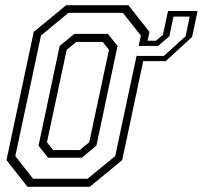

<svg xmlns="http://www.w3.org/2000/svg" viewBox="-20 -720 782 740"><path d="M185 -141.5H287L324 -172L400 -528L376 -558.5H274L237 -528L161 -172ZM107.5 -31H317.5L424 -118.5L523 -583L453.5 -670.5H243.5L138 -583L39 -118.5ZM165.5 -112 128.5 -158.5 210 -543 266.5 -589.5H396L433 -543L351.5 -158.5L295 -112ZM648.5 -656 633 -580.5 589.5 -543H514.5L506 -504.5H611.5L695.5 -580.5L711 -656ZM627.5 -677.5H741.5L720.5 -578L619 -484.5H532L451 -103L326 0H86L5 -103L110 -597L235 -700H475L556 -597L549 -563H581L608 -585.5Z"/></svg>

Font: Tourney Thin Light
Style: Italic
Weight: 300
Italic angle: -12°
Version: Version 1.015